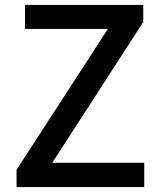

<svg xmlns="http://www.w3.org/2000/svg" viewBox="-20 -756 647 776"><path d="M47 0H563V-98H191L559 -667V-736H81V-639H416L47 -70Z"/></svg>

Font: Genne Gothic Medium
Style: Regular
Weight: 500
Designer: Ryoko NISHIZUKA (kana & ideographs); Paul D. Hunt (Latin, Greek & Cyrillic); Wenlong ZHANG (bopomofo); Sandoll Communica
Foundry: Adobe Systems Incorporated
Version: Version 1.004;PS 1.004;hotconv 16.6.51;makeotf.lib2.5.65220